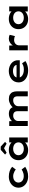

<svg xmlns="http://www.w3.org/2000/svg" viewBox="2304 -3116 821 5470"><g transform="rotate(-90 2715.0 -380.5)"><path d="M424 10Q333 10 260 -26Q187 -62 145.5 -124.5Q104 -187 104 -265Q104 -344 145 -406Q186 -468 258 -504Q330 -540 419 -540Q506 -540 579 -515Q652 -490 699 -445L620 -341Q598 -362 566.5 -379Q535 -396 500 -406Q465 -416 429 -416Q374 -416 334 -396.5Q294 -377 271.5 -343.5Q249 -310 249 -265Q249 -222 272 -187.5Q295 -153 336 -134Q377 -115 429 -115Q473 -115 508 -124Q543 -133 571 -146.5Q599 -160 622 -175L698 -74Q647 -39 578.5 -14.5Q510 10 424 10Z M1176 10Q1089 10 1024 -25.5Q959 -61 923 -123Q887 -185 887 -265Q887 -345 924.5 -407.5Q962 -470 1027.5 -505Q1093 -540 1180 -540Q1232 -540 1275.5 -527.5Q1319 -515 1351.5 -494.5Q1384 -474 1404 -449.5Q1424 -425 1428 -402L1393 -400V-529H1534V0H1391V-141L1420 -134Q1417 -108 1396.5 -83Q1376 -58 1343 -37Q1310 -16 1267 -3Q1224 10 1176 10ZM1212 -113Q1267 -113 1308.5 -132.5Q1350 -152 1372.5 -186.5Q1395 -221 1395 -265Q1395 -310 1372.5 -344Q1350 -378 1308.5 -397.5Q1267 -417 1212 -417Q1158 -417 1116.5 -397.5Q1075 -378 1051.5 -344Q1028 -310 1028 -265Q1028 -221 1051.5 -186.5Q1075 -152 1116.5 -132.5Q1158 -113 1212 -113ZM1098 -603 1047 -647 1182 -771H1274L1409 -647L1358 -603L1213 -685H1243Z M1861 0V-529H1998L2001 -399L1965 -410Q1979 -432 2002 -455Q2025 -478 2056 -497Q2087 -516 2126.5 -527.5Q2166 -539 2213 -539Q2261 -539 2301.5 -524Q2342 -509 2370 -476.5Q2398 -444 2409 -391L2373 -396L2381 -412Q2396 -434 2420.5 -456.5Q2445 -479 2477 -497Q2509 -515 2547 -527Q2585 -539 2628 -539Q2708 -539 2756.5 -509.5Q2805 -480 2826.5 -429Q2848 -378 2848 -314V0H2706V-297Q2706 -332 2694.5 -359Q2683 -386 2658 -401Q2633 -416 2593 -416Q2557 -416 2527 -405Q2497 -394 2473.5 -374.5Q2450 -355 2437.5 -328.5Q2425 -302 2425 -273V0H2282V-298Q2282 -333 2269 -359.5Q2256 -386 2227.5 -401Q2199 -416 2153 -416Q2120 -416 2092.5 -404Q2065 -392 2045 -372.5Q2025 -353 2014.5 -330.5Q2004 -308 2004 -288V0Z M3446 10Q3344 10 3266 -25Q3188 -60 3145.5 -121.5Q3103 -183 3103 -261Q3103 -326 3128 -377.5Q3153 -429 3198.5 -465Q3244 -501 3303.5 -521Q3363 -541 3429 -541Q3494 -541 3550 -521Q3606 -501 3648 -466Q3690 -431 3713 -382.5Q3736 -334 3734 -277L3733 -228H3207L3184 -320H3616L3600 -302V-324Q3596 -353 3572 -375Q3548 -397 3511 -409.5Q3474 -422 3431 -422Q3376 -422 3332 -406.5Q3288 -391 3262.5 -358Q3237 -325 3237 -272Q3237 -225 3265.5 -188.5Q3294 -152 3346.5 -132Q3399 -112 3468 -112Q3534 -112 3577 -128Q3620 -144 3648 -162L3711 -68Q3678 -44 3635 -26.5Q3592 -9 3544 0.5Q3496 10 3446 10Z M4016 0V-529H4153L4158 -340L4119 -351Q4134 -403 4169 -446.5Q4204 -490 4251 -515Q4298 -540 4349 -540Q4380 -540 4410 -533.5Q4440 -527 4459 -516L4421 -364Q4402 -376 4372 -383Q4342 -390 4314 -390Q4277 -390 4248 -378.5Q4219 -367 4199 -347Q4179 -327 4169 -302.5Q4159 -278 4159 -252V0Z M4909 10Q4822 10 4757 -25.5Q4692 -61 4656 -123Q4620 -185 4620 -265Q4620 -345 4657.5 -407.5Q4695 -470 4760.5 -505Q4826 -540 4913 -540Q4965 -540 5008.5 -527.5Q5052 -515 5084.5 -494.5Q5117 -474 5137 -449.5Q5157 -425 5161 -402L5126 -400V-529H5267V0H5124V-141L5153 -134Q5150 -108 5129.5 -83Q5109 -58 5076 -37Q5043 -16 5000 -3Q4957 10 4909 10ZM4945 -113Q5000 -113 5041.5 -132.5Q5083 -152 5105.5 -186.5Q5128 -221 5128 -265Q5128 -310 5105.5 -344Q5083 -378 5041.5 -397.5Q5000 -417 4945 -417Q4891 -417 4849.5 -397.5Q4808 -378 4784.5 -344Q4761 -310 4761 -265Q4761 -221 4784.5 -186.5Q4808 -152 4849.5 -132.5Q4891 -113 4945 -113Z"/></g></svg>

Font: Lexend Peta SemiBold
Style: Regular
Weight: 600
Designer: Bonnie Shaver-Troup, Thomas Jockin
Foundry: Lexend
Version: Version 1.007